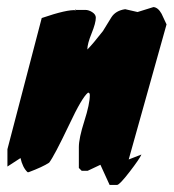

<svg xmlns="http://www.w3.org/2000/svg" viewBox="-20 -498 491 543"><path d="M344 -47 380 -61Q375 -49 346.5 -12Q318 25 311 25H290L264 -32L228 -15H211L203 -23V-82Q203 -107 218.5 -155.5Q234 -204 234 -229Q234 -236 229 -236Q212 -223 175 -144Q133 -56 119 -38Q101 -26 61 -11H58Q44 -24 38 -51L1 -27Q1 -76 1 -76L98 -447Q171 -472 195 -469V-471H194L192 -470Q191 -470 221 -470Q231 -470 241 -463.5Q251 -457 251 -448Q251 -433 239 -403.5Q227 -374 227 -358Q243 -374 271 -410Q283 -430 295 -449Q307 -468 334 -472L369 -464L414 -478Q427 -477 437 -459Q444 -444 451 -429Z"/></svg>

Font: Ode an Erik AH
Style: Regular
Weight: 400
Designer: Andreas Höfeld
Foundry: Fontgrube AH
Version: Version 2.00